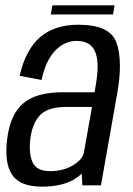

<svg xmlns="http://www.w3.org/2000/svg" viewBox="-20 -693 496 718"><path d="M288 0 285.5 -43.5Q276.5 -35 265.5 -27.5Q218 5 137 5Q55 5 25.2 -39.5Q-4.5 -84 7 -174Q18 -264.5 66.5 -306.2Q115 -348 214.5 -348H333.5L338 -373.5Q353 -458 336 -499Q319 -540 266.5 -540Q221 -540 185.8 -503Q150.5 -466 135.5 -394L53.5 -409.5Q76 -508 130.2 -554.2Q184.5 -600.5 273 -600.5Q393 -600.5 416.2 -532Q439.5 -463.5 418.5 -344.5L357.5 0ZM294 -124 324 -293H227.5Q162 -293 132.2 -264.8Q102.5 -236.5 94 -178.5Q86.5 -122.5 101 -87.8Q115.5 -53 167 -53Q217 -53 253.2 -75Q289.5 -97 294 -124ZM170 -639 176 -673H408.5L402.5 -639Z"/></svg>

Font: Anybody
Style: Italic
Weight: 400
Italic angle: -10°
Designer: Tyler Finck
Foundry: Etcetera Type Company
Version: Version 1.010; ttfautohint (v1.8.3) -l 8 -r 50 -G 200 -x 14 